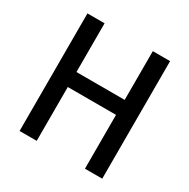

<svg xmlns="http://www.w3.org/2000/svg" viewBox="-161 -955 996 1010"><g transform="rotate(30 337.5 -450.0)"><path d="M589 -93V-807H484V-511H191V-807H87V-93H191V-420H484V-93Z"/></g></svg>

Font: Noto Sans Kannada UI SemiCondensed Medium
Style: Regular
Weight: 500
Width: 4
Designer: Jelle Bosma - Monotype Design Team
Foundry: Monotype Imaging Inc.
Version: Version 2.005